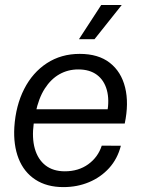

<svg xmlns="http://www.w3.org/2000/svg" viewBox="-20 -754 605 784"><path d="M239 10Q171.2 10 124.4 -20.6Q77.7 -51.2 56 -106.3Q34.3 -161.5 38.5 -234.7Q44.3 -323.3 78.8 -390.7Q113.2 -458 171.4 -496Q229.7 -534 305.5 -534Q381.7 -534 428.3 -497.6Q475 -461.2 490.9 -396.8Q506.8 -332.3 489.3 -249.5H117.7Q109.8 -190.8 122.2 -146.9Q134.7 -103 165.8 -78.7Q197 -54.5 244.7 -54.5Q300.3 -54.5 340.2 -83.2Q380.2 -112 395.5 -159.3L473.5 -158.8Q459.8 -105.5 425.7 -67.8Q391.5 -30.2 343.4 -10.1Q295.3 10 239 10ZM125.3 -293.2 114.2 -307.7H430.3L417.5 -292.8Q427.3 -346.2 416.3 -386.3Q405.3 -426.3 375.8 -448.4Q346.2 -470.5 299.5 -470.5Q257.7 -470.5 222.8 -450.9Q188 -431.3 162.8 -392.2Q137.7 -353 125.3 -293.2ZM302.4 -593.9 393.3 -733.6H477.1L365.9 -593.9Z"/></svg>

Font: Mona Sans ExtraLight
Style: Italic
Weight: 200
Italic angle: -11.6951°
Designer: Deni Anggara
Foundry: GitHub
Version: Version 2.000